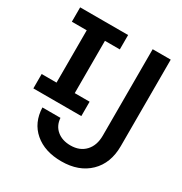

<svg xmlns="http://www.w3.org/2000/svg" viewBox="-172 -858 944 995"><g transform="rotate(30 300.0 -360.0)"><path d="M21 -245V-331H110V-644H21V-730H308V-644H219V-331H308V-245ZM335 10Q235 10 174.5 -42Q114 -94 111 -183H219Q222 -138 253.5 -111.5Q285 -85 335 -85Q390 -85 422.5 -119.5Q455 -154 455 -213V-730H563V-213Q563 -110 501 -50Q439 10 335 10Z"/></g></svg>

Font: JetBrains Mono SemiBold
Style: Regular
Weight: 472
Monospace: yes
Designer: Philipp Nurullin, Konstantin Bulenkov
Foundry: JetBrains
Version: Version 2.305; ttfautohint (v1.8.4.7-5d5b)